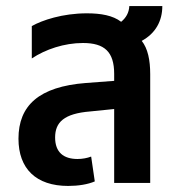

<svg xmlns="http://www.w3.org/2000/svg" viewBox="-20 -604 587 634"><path d="M293 -5 281 -87C268 -82 252 -79 236 -79C190 -79 162 -101 162 -150C162 -200 191 -229 278 -236L357 -244V0H476V-359C476 -406 468 -444 448 -469C494 -494 516 -535 516 -584H407C406 -562 396 -545 380 -532C353 -553 313 -560 267 -560C186 -560 119 -537 85 -518V-411C130 -441 192 -462 254 -462C325 -462 357 -433 357 -360V-337L264 -330C108 -318 41 -255 41 -146C41 -47 99 10 205 10C238 10 270 5 293 -5Z"/></svg>

Font: Noto Sans Thai SemiCondensed Semi
Style: Regular
Weight: 600
Width: 4
Designer: Monotype Design Team
Foundry: Monotype Imaging Inc.
Version: Version 1.901